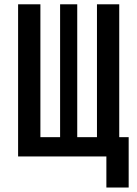

<svg xmlns="http://www.w3.org/2000/svg" viewBox="-20 -713 626 875"><path d="M421.9 0V-693.4H523.4V0ZM83 0V-87.9H505.4V0ZM62.5 0V-693.4H164.1V0ZM464.8 141.6V-87.9H566.4V141.6ZM253.9 0V-693.4H332V0Z"/></svg>

Font: Cascadia Code
Style: Regular
Weight: 400
Monospace: yes
Designer: Aaron Bell
Foundry: Saja Typeworks
Version: Version 2106.017